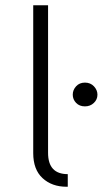

<svg xmlns="http://www.w3.org/2000/svg" viewBox="-20 -700 391 731"><path d="M238 11H233.5Q177.5 11 142 -21.8Q106.5 -54.5 106.5 -117V-680H163V-118Q163 -37 238 -37ZM303.5 -295Q282.5 -295 269.8 -308.2Q257 -321.5 257 -339.5Q257 -357.5 269.8 -371.5Q282.5 -385.5 303.5 -385.5Q324.5 -385.5 337.8 -371.2Q351 -357 351 -339.5Q351 -321 337.2 -308Q323.5 -295 303.5 -295Z"/></svg>

Font: Betina Sans Light
Style: Regular
Weight: 300
Designer: Jonathan Pinhorn (font) & Cristiano Sobral (main changes)
Version: Version 2.001;October 6, 2020;FontCreator 13.0.0.2681 64-bit